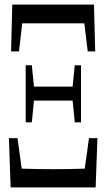

<svg xmlns="http://www.w3.org/2000/svg" viewBox="-20 -752 466 839"><path d="M63 -527.3H28.3L33.7 -731.9H390.6L396 -527.3H363.3L348.6 -649.9H77.1ZM119.1 -466.8 128.4 -373.5H297.4L306.6 -466.8H334V-217.3H306.6L297.4 -312.5H128.4L119.1 -217.3H92.3V-466.8ZM19 -148.4Q19 -148.4 56.6 -148.4Q65.9 -77.1 74.7 -15.1Q143.6 -12.7 212.4 -12.7Q281.2 -12.7 350.1 -15.1Q359.4 -76.7 368.7 -148.4Q368.7 -148.4 405.8 -148.4Q401.9 -36.1 397.9 66.9Q397.9 66.9 26.4 66.9Q22.9 -36.1 19 -148.4Z"/></svg>

Font: Scarab Serif
Style: Light
Weight: 300
Designer: John Roberts
Foundry: Scarab
Version: 1.0